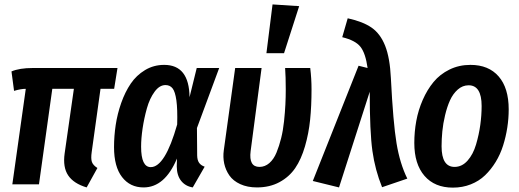

<svg xmlns="http://www.w3.org/2000/svg" viewBox="-20 -838 2361 873"><path d="M437 -434.1 397 -147Q392.6 -116.7 397.9 -101.6Q403.3 -86.4 422.9 -74.2L374 14.2Q314.9 -3.4 290 -40.5Q265.1 -77.6 273.9 -140.1L315.9 -434.1H217.8L157.2 0H36.1L97.2 -434.1Q74.7 -434.1 43.9 -424.8L32.2 -513.2Q68.4 -528.8 128.9 -528.8H514.2L499 -434.1Z M726.6 -543Q840.3 -543 841.8 -396L874.5 -528.8H976.6L875.5 -255.9L876.5 -130.9Q877 -109.4 885.3 -97.7Q893.6 -85.9 910.6 -80.1L856.4 14.2Q823.2 8.8 803.7 -15.6Q784.2 -40 783.7 -81.1L784.7 -117.2Q729.5 14.2 632.8 14.2Q571.3 14.2 534.9 -33Q498.5 -80.1 498.5 -168.9Q498.5 -219.2 506.1 -269.8Q513.7 -320.3 531.2 -370.1Q548.8 -419.9 574.5 -457.8Q600.1 -495.6 639.4 -519.3Q678.7 -543 726.6 -543ZM732.4 -451.2Q705.1 -451.2 682.9 -420.9Q660.6 -390.6 647.9 -345.5Q635.3 -300.3 628.4 -254.4Q621.6 -208.5 621.6 -170.9Q621.6 -78.1 665.5 -78.1Q730.5 -78.1 785.6 -272Q787.6 -341.8 782 -381.6Q776.4 -421.4 764.6 -436.3Q752.9 -451.2 732.4 -451.2Z M1219.2 -817.9 1340.3 -810.1 1271.5 -596.2H1191.4ZM1390.6 -528.8Q1396.5 -480.5 1396.5 -432.1Q1396.5 -356 1390.1 -293.7Q1383.8 -231.4 1366.7 -172.6Q1349.6 -113.8 1322.3 -73.7Q1294.9 -33.7 1250.7 -9.8Q1206.5 14.2 1148.4 14.2Q1105 14.2 1072.5 -0.7Q1040 -15.6 1022.9 -40.3Q1005.9 -64.9 999.5 -94.2Q993.2 -123.5 997.6 -154.8L1049.3 -528.8H1169.4L1119.6 -150.9Q1110.4 -79.1 1159.7 -79.1Q1184.6 -79.1 1204.6 -96.4Q1224.6 -113.8 1237.1 -144Q1249.5 -174.3 1258.3 -209.5Q1267.1 -244.6 1271.5 -286.6Q1275.9 -328.6 1277.6 -362.5Q1279.3 -396.5 1279.3 -431.2Q1279.3 -488.8 1276.4 -528.8Z M1561 -754.9Q1630.4 -739.7 1669.9 -712.2Q1709.5 -684.6 1731.2 -629.9Q1752.9 -575.2 1757.3 -482.9Q1767.6 -278.8 1783 -186.5Q1798.3 -94.2 1832 -25.9L1717.3 13.2Q1685.5 -64.9 1673.3 -151.6Q1661.1 -238.3 1661.1 -420.9L1521.5 14.2L1402.3 -15.1L1610.4 -539.1L1651.4 -528.8Q1642.1 -595.7 1619.1 -625Q1596.2 -654.3 1536.1 -668.9Z M2039.1 15.1Q1956.5 15.1 1910.2 -38.3Q1863.8 -91.8 1863.8 -188Q1863.8 -238.8 1872.8 -288.1Q1881.8 -337.4 1902.1 -383.8Q1922.4 -430.2 1951.4 -465.3Q1980.5 -500.5 2023.7 -521.7Q2066.9 -543 2119.1 -543Q2201.7 -543 2247.3 -490.5Q2293 -438 2293 -340.8Q2293 -299.3 2286.6 -258.1Q2280.3 -216.8 2267.6 -176.5Q2254.9 -136.2 2233.9 -101.8Q2212.9 -67.4 2185.5 -41Q2158.2 -14.6 2120.6 0.2Q2083 15.1 2039.1 15.1ZM2046.9 -79.1Q2080.6 -79.1 2106 -107.7Q2131.3 -136.2 2144.5 -180.9Q2157.7 -225.6 2163.8 -269.8Q2169.9 -314 2169.9 -356Q2169.9 -450.2 2110.8 -450.2Q2083.5 -450.2 2061.5 -430.9Q2039.6 -411.6 2026.1 -381.8Q2012.7 -352.1 2003.7 -314Q1994.6 -275.9 1991.2 -240.7Q1987.8 -205.6 1987.8 -172.9Q1987.8 -79.1 2046.9 -79.1Z"/></svg>

Font: Fira Sans Compressed Medium
Style: Italic
Weight: 500
Width: 3
Italic angle: -8°
Designer: Carrois Corporate & Edenspiekermann AG
Foundry: Carrois Corporate GbR & Edenspiekermann AG
Version: Version 4.203;PS 004.203;hotconv 1.0.88;makeotf.lib2.5.64775